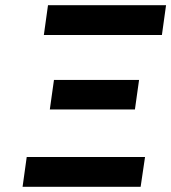

<svg xmlns="http://www.w3.org/2000/svg" viewBox="-20 -720 660 740"><path d="M165 -700 149 -585H604L620 -700ZM188 -412 172 -298H500L516 -412ZM83 -115 67 0H522L539 -115Z"/></svg>

Font: Unageo
Style: SemiBold-Italic
Weight: 600
Designer: Richard Sepsi
Foundry: Richard Sepsi
Version: Version 2.000